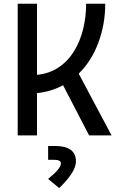

<svg xmlns="http://www.w3.org/2000/svg" viewBox="-20 -713 626 1011"><path d="M73.2 0V-693.4H174.8V-318.8Q241.7 -325.7 290.5 -359.4Q339.4 -393.1 371.1 -445.3Q402.8 -497.6 418.2 -561.5Q433.6 -625.5 433.6 -693.4H534.2Q534.2 -586.4 498.3 -489.3Q462.4 -392.1 394.5 -325.2L567.4 0H449.2L312 -264.2Q281.2 -247.6 247.1 -237.1Q212.9 -226.6 174.8 -222.7V0ZM291.5 277.3 233.4 229Q300.8 175.3 300.8 147.5Q300.8 128.4 265.1 128.4H233.4V55.7H270Q379.9 55.7 379.9 137.2Q379.9 192.4 291.5 277.3Z"/></svg>

Font: Cascadia Mono PL
Style: Regular
Weight: 400
Monospace: yes
Designer: Aaron Bell
Foundry: Saja Typeworks
Version: Version 2404.023; ttfautohint (v1.8.4)